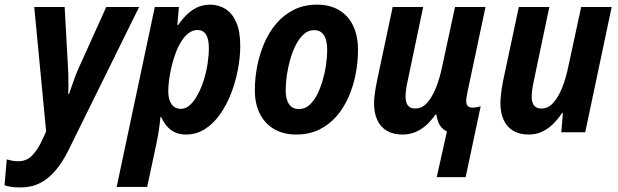

<svg xmlns="http://www.w3.org/2000/svg" viewBox="-92 -576 2689 836"><path d="M-3.9 240.2Q-27.3 240.2 -43.7 237.5Q-60.1 234.9 -72.3 231L-62.5 118.2Q-50.3 121.6 -38.3 123.8Q-26.4 126 -13.2 126Q22.5 126 44.9 104Q67.4 82 85.9 45.9L108.9 -3.4L57.1 -545.4H189.5L203.6 -290.5Q205.1 -271 205.6 -249.3Q206.1 -227.5 205.8 -206.3Q205.6 -185.1 205.1 -166.5H208.5Q214.8 -184.1 221.4 -203.9Q228 -223.6 235.8 -244.1Q243.7 -264.6 252.4 -283.7L370.6 -545.4H513.7L205.1 80.1Q179.7 130.9 149.4 166.7Q119.1 202.6 81.8 221.4Q44.4 240.2 -3.9 240.2Z M416 237.8 582 -545.4H687L680.2 -467.3H684.1Q702.1 -493.7 722.9 -513.7Q743.7 -533.7 768.6 -544.7Q793.5 -555.7 822.8 -555.7Q859.4 -555.7 889.2 -537.4Q918.9 -519 936.5 -479.5Q954.1 -439.9 954.1 -376.5Q954.1 -326.7 943.8 -272.9Q933.6 -219.2 914.1 -168.9Q894.5 -118.7 866 -78.1Q837.4 -37.6 800.3 -13.9Q763.2 9.8 718.3 9.8Q690.4 9.8 669.9 0.2Q649.4 -9.3 635 -26.4Q620.6 -43.5 609.9 -65.9H606.4Q603.5 -32.7 598.9 -3.9Q594.2 24.9 588.4 52.2L548.8 237.8ZM695.3 -102.1Q716.8 -102.1 735.4 -118.9Q753.9 -135.7 769 -164.1Q784.2 -192.4 795.2 -227.1Q806.2 -261.7 811.8 -297.9Q817.4 -334 817.4 -366.2Q817.4 -406.2 804.9 -425.8Q792.5 -445.3 768.1 -445.3Q746.6 -445.3 728.8 -431.4Q710.9 -417.5 696.8 -394.5Q682.6 -371.6 672.1 -343Q661.6 -314.5 654.5 -284.2Q647.5 -253.9 644 -226.6Q640.6 -199.2 640.6 -178.7Q640.6 -142.6 655 -122.3Q669.4 -102.1 695.3 -102.1Z M1197.8 9.8Q1143.1 9.8 1102.5 -13.4Q1062 -36.6 1039.8 -80.1Q1017.6 -123.5 1017.6 -183.6Q1017.6 -233.9 1027.6 -286.1Q1037.6 -338.4 1058.1 -386.7Q1078.6 -435.1 1110.8 -473.1Q1143.1 -511.2 1187.3 -533.4Q1231.4 -555.7 1288.6 -555.7Q1343.8 -555.7 1383.8 -532.2Q1423.8 -508.8 1445.3 -464.6Q1466.8 -420.4 1466.8 -358.4Q1466.8 -306.6 1456.8 -254.4Q1446.8 -202.1 1426 -154.5Q1405.3 -106.9 1373.5 -70.1Q1341.8 -33.2 1297.9 -11.7Q1253.9 9.8 1197.8 9.8ZM1210.9 -101.1Q1233.9 -101.1 1252.9 -116.9Q1272 -132.8 1286.6 -160.2Q1301.3 -187.5 1311.5 -221.2Q1321.8 -254.9 1327.1 -290.5Q1332.5 -326.2 1332.5 -358.9Q1332.5 -384.8 1326.9 -404.1Q1321.3 -423.3 1308.6 -434.1Q1295.9 -444.8 1274.9 -444.8Q1250.5 -444.8 1230.7 -427Q1210.9 -409.2 1196 -380.1Q1181.2 -351.1 1171.4 -316.4Q1161.6 -281.7 1156.7 -246.8Q1151.9 -211.9 1151.9 -183.1Q1151.9 -143.6 1166.5 -122.3Q1181.2 -101.1 1210.9 -101.1Z M1809.6 195.3 1854 -3.4Q1840.3 -10.3 1830.8 -20.8Q1821.3 -31.2 1815.9 -45.7Q1810.5 -60.1 1807.6 -77.6H1804.2Q1785.6 -50.3 1763.7 -30.8Q1741.7 -11.2 1716.1 -0.7Q1690.4 9.8 1660.6 9.8Q1620.6 9.8 1592.8 -6.3Q1564.9 -22.5 1550.8 -53.2Q1536.6 -84 1536.6 -127Q1536.6 -144.5 1540.3 -170.7Q1543.9 -196.8 1549.3 -222.7L1617.7 -545.4H1750.5L1683.1 -224.1Q1678.7 -204.6 1676.3 -187Q1673.8 -169.4 1673.8 -155.8Q1673.8 -129.9 1684.1 -116.7Q1694.3 -103.5 1716.8 -103.5Q1745.1 -103.5 1767.3 -127.9Q1789.6 -152.3 1806.4 -194.3Q1823.2 -236.3 1834 -289.6L1889.2 -545.4H2022L1943.8 -177.2Q1941.4 -165 1939.7 -154.3Q1938 -143.6 1938 -135.3Q1938 -120.1 1945.8 -113.8Q1953.6 -107.4 1965.3 -107.4Q1973.6 -107.4 1982.7 -108.9Q1991.7 -110.4 2001 -113.3L1935.5 195.3Z M2210.4 9.8Q2169.4 9.8 2142.1 -6.8Q2114.7 -23.4 2100.8 -54.2Q2086.9 -85 2086.9 -127Q2086.9 -145 2090.1 -170.7Q2093.3 -196.3 2098.1 -221.7L2167 -545.4H2299.8L2232.4 -224.1Q2228 -204.6 2225.6 -186.8Q2223.1 -168.9 2223.1 -154.8Q2223.1 -129.4 2233.6 -116.5Q2244.1 -103.5 2266.1 -103.5Q2294.4 -103.5 2316.7 -127.9Q2338.9 -152.3 2355.7 -194.3Q2372.6 -236.3 2383.3 -289.6L2438.5 -545.4H2571.3L2456.1 0H2352.1L2358.9 -83.5H2355Q2336.4 -55.7 2314.7 -34.7Q2293 -13.7 2267.1 -2Q2241.2 9.8 2210.4 9.8Z"/></svg>

Font: Open Sans SemiCondensed
Style: Bold Italic
Weight: 700
Width: 4
Italic angle: -12°
Designer: Monotype Design Team
Foundry: Monotype Imaging Inc.
Version: Version 3.003